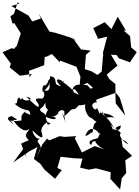

<svg xmlns="http://www.w3.org/2000/svg" viewBox="158 -1178 1120 1545"><g transform="rotate(-90 718.5 -406.0)"><path d="M589 -412C638 -372 581 -382 647 -330C664 -371 629 -356 650 -280C602 -292 530 -251 542 -221C570 -263 517 -208 510 -188C488 -236 405 -203 425 -237C461 -263 428 -189 395 -281C467 -257 469 -206 418 -170C436 -206 389 -106 413 -159C399 -187 373 -150 370 -227C359 -175 378 -268 329 -241C314 -214 360 -249 354 -189C377 -214 309 -197 282 -105L315 -205L264 -306L267 -309L378 -365L395 -352L389 -448L395 -486L361 -570L375 -588L328 -626L223 -671C242 -662 286 -652 296 -639C346 -637 348 -699 381 -633C350 -673 431 -710 440 -704C351 -613 390 -622 421 -630C448 -645 492 -619 510 -580C481 -611 486 -548 500 -565C504 -531 484 -595 545 -597C589 -594 583 -651 614 -643C652 -596 629 -628 665 -600C590 -612 585 -522 627 -565C593 -577 624 -584 552 -602C505 -502 554 -500 551 -552C553 -502 602 -481 578 -504C646 -463 552 -416 611 -450C532 -447 525 -446 491 -433L586 -470L552 -450ZM273 -730 307 -666 212 -694 172 -642 126 -609 52 -524 122 -469 139 -505 229 -479 217 -370 214 -303 142 -322 125 -252 136 -194 105 -76 51 -78 -34 0 56 13 99 49 201 42 236 96C261 71 286 46 310 20L380 10C361 14 359 54 330 63C341 34 406 -21 416 6C454 -9 454 -80 481 6C416 1 461 -47 447 -75C414 -54 489 -44 442 -57C510 -75 520 -110 459 -47C583 -121 553 -145 588 -143C603 -136 581 -147 550 -115C538 -119 554 -86 544 -44C602 -119 560 -172 598 -155C561 -178 556 -150 626 -188C577 -185 651 -266 668 -194C641 -172 670 -204 708 -185C779 -228 815 -285 802 -253L810 -302C808 -258 853 -290 784 -219C763 -245 806 -294 797 -319C805 -288 833 -371 763 -385C776 -365 785 -372 730 -332C742 -387 711 -294 754 -385C728 -335 829 -445 840 -479C823 -479 853 -455 828 -452C873 -504 849 -535 795 -474C816 -544 830 -506 832 -521C832 -521 874 -514 877 -563C797 -572 752 -552 761 -610C767 -601 809 -561 871 -548C825 -603 845 -561 802 -601C821 -629 740 -631 754 -616C714 -599 697 -623 697 -630C701 -670 700 -698 654 -657C602 -643 647 -686 712 -754C698 -676 662 -755 696 -785C725 -791 662 -791 705 -810C701 -841 650 -814 657 -850C570 -752 639 -732 561 -721C576 -721 582 -798 606 -752C558 -799 568 -794 521 -794C503 -906 549 -899 492 -858C537 -920 542 -912 557 -874C546 -858 516 -795 527 -861C482 -838 410 -767 456 -730C428 -734 409 -788 363 -734L335 -797L216 -752L299 -774L183 -860C213 -817 243 -773 273 -730ZM1471 -825 1380 -854 1359 -883 1300 -865 1305 -852 1222 -799 1123 -831 1097 -854 1103 -872 1070 -946 978 -879 948 -888 881 -806 895 -710 870 -729 921 -733C936 -692 950 -650 966 -611L1090 -603L1070 -672L1029 -739L1027 -693L1034 -592L1056 -549L990 -486L1047 -467L1004 -486L953 -351L873 -319L757 -331L773 -274L759 -284L688 -213L691 -184L744 -34L705 -3L560 42L658 -35L698 -37L814 -38L855 -87L890 -108L963 -21L1051 -74L1047 -27L1022 -12L989 79L1071 134L1109 89L1200 80L1246 27L1243 47L1356 -19L1256 -70L1312 -123L1264 -216L1178 -177L1195 -104L1067 -138L1048 -136L1026 -139L915 -148L874 -199L884 -176L917 -231L934 -284L1050 -275L1083 -236L1093 -315L1195 -389L1160 -356L1187 -395L1226 -519L1237 -569C1285 -598 1332 -626 1380 -655L1276 -609L1344 -630L1318 -707L1366 -738L1442 -876L1461 -811Z"/></g></svg>

Font: Hussar Lance
Style: ExBdObl
Weight: 700
Foundry: Cannot Into Space Fonts, PlusOne Fonts
Version: Version 2.270